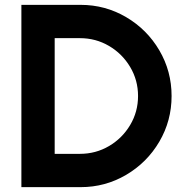

<svg xmlns="http://www.w3.org/2000/svg" viewBox="-20 -756 785 790"><path d="M548 -361Q548 -426 515.5 -480.5Q483 -535 428.5 -567Q374 -599 309 -599H205V-123H309Q374 -123 428.5 -155Q483 -187 515.5 -241.5Q548 -296 548 -361ZM68 -736H312Q413 -736 499 -685.5Q585 -635 635.5 -549Q686 -463 686 -361Q686 -259 635.5 -173Q585 -87 499 -36.5Q413 14 312 14H68Z"/></svg>

Font: SUIT ExtraBold
Style: Regular
Weight: 800
Designer: Sunn Youn; Korean Glyphs from Source Han Sans (Sandoll Communications; Soo-young Jang, Joo-yeon Kang)
Foundry: Sunn
Version: Version 1.008